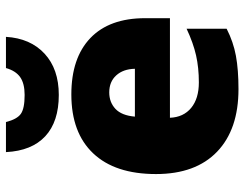

<svg xmlns="http://www.w3.org/2000/svg" viewBox="-110 -718 837 658"><g transform="rotate(-90 309.0 -388.5)"><path d="M333 9.8Q194.8 9.8 118.4 -63.7Q42 -137.2 42 -272.9Q42 -413.1 112.8 -488Q183.6 -563 314.9 -563Q439.9 -563 508.1 -497.8Q576.2 -432.6 576.2 -310.1V-225.1H234.9Q236.8 -178.7 268.8 -152.3Q300.8 -126 356 -126Q406.2 -126 448.5 -135.5Q490.7 -145 540 -168V-30.8Q495.1 -7.8 447.3 1Q399.4 9.8 333 9.8ZM321.8 -433.1Q288.1 -433.1 265.4 -411.9Q242.7 -390.6 238.8 -345.2H402.8Q401.9 -385.3 380.1 -409.2Q358.4 -433.1 321.8 -433.1ZM512.2 -787.1Q507.3 -703.6 454.6 -654.8Q401.9 -606 313 -606Q221.7 -606 171.6 -652.3Q121.6 -698.7 117.2 -787.1H220.2Q230 -749 248.3 -736.1Q266.6 -723.1 313 -723.1Q352.5 -723.1 374.3 -738.5Q396 -753.9 405.3 -787.1Z"/></g></svg>

Font: Open Sans ExtBd
Style: Bold
Weight: 800
Foundry: Ascender Corporation
Version: Version 1.10